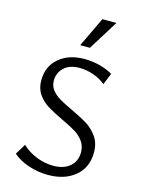

<svg xmlns="http://www.w3.org/2000/svg" viewBox="-134 -983 791 1070"><g transform="rotate(15 261.0 -448.5)"><path d="M248 -309Q193 -335 159 -356Q125 -377 102 -410Q79 -443 79 -490Q79 -571 135.5 -619Q192 -667 282 -667Q326 -667 369.5 -656Q413 -645 446 -625L419 -559Q389 -584 348.5 -598Q308 -612 269 -612Q210 -612 178.5 -581.5Q147 -551 147 -507Q147 -476 165 -453Q183 -430 210 -414Q237 -398 286 -375Q344 -348 380 -325.5Q416 -303 441.5 -266.5Q467 -230 467 -177Q467 -90 407 -40Q347 10 252 10Q191 10 137.5 -8.5Q84 -27 48 -58L85 -119Q121 -85 169 -66Q217 -47 266 -47Q327 -47 362 -77.5Q397 -108 397 -159Q397 -196 377 -223Q357 -250 328 -267.5Q299 -285 248 -309ZM320 -907H401L294 -735H238Z"/></g></svg>

Font: QiushuiShotai Bright
Style: Regular
Weight: 400
Designer: Christian Thalmann (Catharsis Fonts)
Version: Version 1.250;